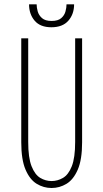

<svg xmlns="http://www.w3.org/2000/svg" viewBox="-20 -882 490 912"><path d="M225 11Q187 11 154.2 -9Q121.5 -29 101.2 -76.5Q81 -124 81 -206V-700H114V-208Q114 -132.5 130 -92.2Q146 -52 171.2 -37Q196.5 -22 225 -22Q253.5 -22 279.2 -37Q305 -52 321 -92.2Q337 -132.5 337 -208V-700H370V-206Q370 -124 349.5 -76.5Q329 -29 296 -9Q263 11 225 11ZM224 -752.5Q171 -752.5 144.5 -783.8Q118 -815 118 -861.5H154Q154 -846 159.2 -827.5Q164.5 -809 179.8 -795.8Q195 -782.5 225 -782.5Q255.5 -782.5 270.8 -795.8Q286 -809 291 -827.5Q296 -846 296 -861.5H332Q332 -815 304.8 -783.8Q277.5 -752.5 224 -752.5Z"/></svg>

Font: Trispace Condensed Thin
Style: Regular
Weight: 100
Width: 3
Designer: Tyler Finck
Foundry: Etcetera Type Company
Version: Version 1.210; ttfautohint (v1.8.3)